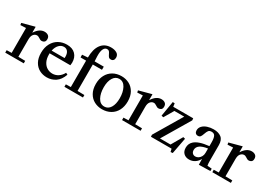

<svg xmlns="http://www.w3.org/2000/svg" viewBox="14 -1730 3780 2700"><g transform="rotate(30 1904.0 -380.0)"><path d="M215 -42 327 -40V0H26V-40L106 -42V-444L104 -446L17 -442L11 -474L211 -528L215 -526V-435H217Q279 -532 361 -532Q397 -532 421 -514Q445 -496 445 -459Q445 -426 427.5 -412Q410 -398 387 -398Q373 -398 362 -403Q351 -408 338 -417Q324 -426 314.5 -430Q305 -434 293 -434Q262 -434 238.5 -407Q215 -380 215 -324Z M746 -75Q796 -75 839 -103Q882 -131 909 -182H911L939 -168Q905 -73 842.5 -31.5Q780 10 703 10Q638 10 583.5 -18.5Q529 -47 496 -105.5Q463 -164 463 -251Q463 -338 497.5 -402Q532 -466 591.5 -499Q651 -532 724 -532Q814 -532 863 -482Q912 -432 912 -348Q912 -330 908 -306L906 -304H571V-286Q571 -215 596 -167.5Q621 -120 661 -97.5Q701 -75 746 -75ZM787 -351Q788 -358 788 -373Q788 -425 765.5 -454.5Q743 -484 703 -484Q658 -484 624 -448.5Q590 -413 577 -351Z M976 -515 1067 -522Q1067 -659 1123 -733.5Q1179 -808 1282 -808Q1337 -808 1374.5 -786Q1412 -764 1412 -717Q1412 -689 1397.5 -673.5Q1383 -658 1359 -658Q1336 -658 1324 -671Q1312 -684 1300 -710Q1288 -736 1277 -748Q1266 -760 1244 -760Q1209 -760 1189.5 -721.5Q1170 -683 1172 -604L1176 -522H1325V-471H1176V-42L1288 -40V0H987V-40L1067 -42V-471H977Z M1612 -532Q1680 -532 1737 -502Q1794 -472 1828 -412Q1862 -352 1862 -266Q1862 -183 1829.5 -120.5Q1797 -58 1737 -24Q1677 10 1599 10Q1531 10 1474 -20Q1417 -50 1383 -110Q1349 -170 1349 -256Q1349 -339 1382 -401.5Q1415 -464 1474.5 -498Q1534 -532 1612 -532ZM1610 -39Q1671 -39 1706.5 -96Q1742 -153 1742 -249Q1742 -348 1705.5 -415.5Q1669 -483 1602 -483Q1541 -483 1505 -425.5Q1469 -368 1469 -272Q1469 -173 1505.5 -106Q1542 -39 1610 -39Z M2112 -42 2224 -40V0H1923V-40L2003 -42V-444L2001 -446L1914 -442L1908 -474L2108 -528L2112 -526V-435H2114Q2176 -532 2258 -532Q2294 -532 2318 -514Q2342 -496 2342 -459Q2342 -426 2324.5 -412Q2307 -398 2284 -398Q2270 -398 2259 -403Q2248 -408 2235 -417Q2221 -426 2211.5 -430Q2202 -434 2190 -434Q2159 -434 2135.5 -407Q2112 -380 2112 -324Z M2414 -576 2446 -574 2453 -522H2777L2780 -490L2514 -43H2685L2789 -223L2821 -215L2772 45L2738 48L2727 0H2392L2390 -32L2656 -479H2496L2405 -324L2373 -332Z M2936 -218Q3001 -280 3170 -297V-361Q3170 -423 3155 -455.5Q3140 -488 3098 -488Q3063 -488 3048 -468.5Q3033 -449 3020 -410Q3009 -376 2996 -358.5Q2983 -341 2956 -341Q2931 -341 2916.5 -357Q2902 -373 2902 -401Q2902 -441 2930.5 -471Q2959 -501 3006 -516.5Q3053 -532 3107 -532Q3184 -532 3231 -496Q3278 -460 3278 -375V-126Q3278 -73 3284 -44L3357 -38V0L3172 4L3170 -87H3168Q3147 -44 3106 -17Q3065 10 3014 10Q2960 10 2926 -22Q2892 -54 2892 -113Q2892 -177 2936 -218ZM3070 -71Q3095 -71 3118 -86Q3141 -101 3155.5 -127.5Q3170 -154 3170 -187V-258Q3005 -235 3005 -141Q3005 -108 3023 -89.5Q3041 -71 3070 -71Z M3578 -42 3690 -40V0H3389V-40L3469 -42V-444L3467 -446L3380 -442L3374 -474L3574 -528L3578 -526V-435H3580Q3642 -532 3724 -532Q3760 -532 3784 -514Q3808 -496 3808 -459Q3808 -426 3790.5 -412Q3773 -398 3750 -398Q3736 -398 3725 -403Q3714 -408 3701 -417Q3687 -426 3677.5 -430Q3668 -434 3656 -434Q3625 -434 3601.5 -407Q3578 -380 3578 -324Z"/></g></svg>

Font: Minipax
Style: Bold
Weight: 500
Designer: Raphaël Ronot, Igor Stepanchenko (Cyrillic)
Foundry: steppetype
Version: Version 1.002